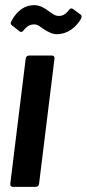

<svg xmlns="http://www.w3.org/2000/svg" viewBox="-20 -727 337 747"><path d="M202 -594C228 -594 264 -606 291 -647C299 -658 299 -666 294 -670L264 -692C259 -696 253 -695 248 -688C235 -670 222 -665 209 -665C192 -665 181 -676 169 -684C153 -696 135 -707 113 -707C80 -707 47 -689 24 -644C20 -637 21 -632 27 -628L56 -605C61 -601 67 -602 72 -609C85 -626 98 -632 113 -632C128 -632 136 -623 151 -613C169 -602 183 -594 202 -594ZM30 0H119C126 0 132 -5 132 -12L192 -499C193 -506 189 -511 182 -511H93C86 -511 81 -506 80 -499L20 -12C19 -5 23 0 30 0Z"/></svg>

Font: Barlow Condensed SemiBold
Style: Italic
Weight: 600
Width: 3
Italic angle: -7°
Designer: Jeremy Tribby
Foundry: Tribby Type
Version: Version 1.422;hotconv 1.0.109;makeotfexe 2.5.65596